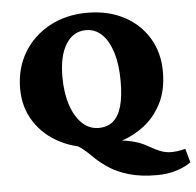

<svg xmlns="http://www.w3.org/2000/svg" viewBox="-52 -635 857 839"><g transform="rotate(-5 376.5 -215.5)"><path d="M361.3 5.9Q268.6 5.9 195.8 -30.3Q123 -66.4 81.5 -130.4Q40 -194.3 40 -276.4Q40 -365.2 81.1 -434.1Q122.1 -502.9 194.8 -542.5Q267.6 -582 360.4 -582Q451.2 -582 520.5 -545.9Q589.8 -509.8 628.9 -445.3Q668 -380.9 668 -296.9Q668 -214.8 638.2 -157.7Q608.4 -100.6 563 -65.4Q517.6 -30.3 467.3 -13.7Q417 2.9 376 2.9ZM603.5 151.4Q533.2 151.4 482.4 136.7Q431.6 122.1 397 99.6Q362.3 77.1 338.9 54.7Q322.3 38.1 311 27.8Q299.8 17.6 290.5 10.3Q281.2 2.9 272.5 -2.4Q263.7 -7.8 252 -14.6H427.7Q464.8 -14.6 502.9 -5.9Q541 2.9 565.4 16.6Q608.4 41 629.9 48.8Q651.4 56.6 674.8 56.6Q685.5 56.6 701.2 54.7Q716.8 52.7 736.3 47.9L752.9 108.4Q727.5 127 689 139.2Q650.4 151.4 603.5 151.4ZM367.2 -76.2Q406.2 -76.2 431.2 -97.7Q456.1 -119.1 468.3 -162.1Q480.5 -205.1 480.5 -270.5Q480.5 -343.8 464.4 -396.5Q448.2 -449.2 418.9 -478Q389.6 -506.8 348.6 -506.8Q293 -506.8 260.7 -455.6Q228.5 -404.3 228.5 -311.5Q228.5 -242.2 246.1 -189Q263.7 -135.7 294.9 -106Q326.2 -76.2 367.2 -76.2Z"/></g></svg>

Font: Crimson Pro Black
Style: Regular
Weight: 900
Designer: Jacques Le Bailly
Foundry: Baron von Fonthausen
Version: Version 1.003